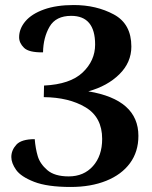

<svg xmlns="http://www.w3.org/2000/svg" viewBox="-20 -731 604 763"><path d="M25 -107Q25 -134 45 -156Q65 -178 118 -178Q121 -141 130 -110.5Q139 -80 168 -55Q197 -30 253 -30Q313 -30 349.5 -71Q386 -112 386 -179Q386 -265 320 -304.5Q254 -344 154 -345L155 -391Q259 -396 308.5 -443Q358 -490 358 -554Q358 -668 263 -668Q202 -668 177 -625Q152 -582 151 -523Q95 -522 75.5 -541Q56 -560 56 -583Q56 -617 81 -646.5Q106 -676 155 -693.5Q204 -711 273 -711Q363 -711 432.5 -673.5Q502 -636 502 -546Q502 -483 454.5 -436Q407 -389 331 -368Q530 -335 530 -191Q530 -128 496.5 -82.5Q463 -37 402 -12.5Q341 12 261 12Q168 12 115.5 -8.5Q63 -29 44 -56Q25 -83 25 -107Z"/></svg>

Font: Arima Madurai Black
Style: Regular
Weight: 900
Designer: Joana Correia and Natanael Gama
Foundry: NDISCOVER
Version: Version 1.020